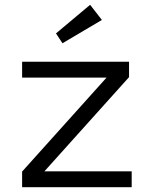

<svg xmlns="http://www.w3.org/2000/svg" viewBox="-20 -779 641 799"><path d="M72 0V-65L435 -469L451 -456H72V-522H517V-458L154 -54L139 -66H528V0ZM240 -599 213 -640 355 -759 404 -696Z"/></svg>

Font: Lexend Giga Light
Style: Regular
Weight: 300
Version: Version 1.007